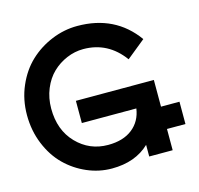

<svg xmlns="http://www.w3.org/2000/svg" viewBox="-105 -821 974 942"><g transform="rotate(-15 382.5 -350.0)"><path d="M351.1 9.8Q286.1 9.8 225.6 -16.4Q165 -42.5 118.2 -88.6Q71.3 -134.8 43.2 -203.4Q15.1 -272 15.1 -351.1Q15.1 -429.7 44.7 -497.8Q74.2 -565.9 123 -611.8Q171.9 -657.7 235.4 -683.8Q298.8 -710 366.2 -710Q558.1 -710 663.1 -564L567.9 -486.8Q490.7 -592.8 365.2 -592.8Q321.8 -592.8 280.8 -575.4Q239.7 -558.1 208 -527.6Q176.3 -497.1 157.2 -450.9Q138.2 -404.8 138.2 -351.1Q138.2 -241.7 203.4 -174.3Q268.6 -106.9 362.8 -106.9Q439.5 -106.9 486.1 -143.6Q532.7 -180.2 542 -244.1H265.1V-356.9H661.1V-221.2H754.9V-107.9H661.1V0H542V-59.1Q470.2 9.8 351.1 9.8Z"/></g></svg>

Font: Cakra Normal
Style: Regular
Weight: 400
Designer: Lucia Kollert, Vojtech Kollert
Foundry: OoM Type
Version: Version 1.000;Glyphs 3.1.1 (3148)